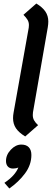

<svg xmlns="http://www.w3.org/2000/svg" viewBox="-20 -762 303 1089"><path d="M54 -92Q54 -107 57 -123L143 -605Q144 -610 144 -620Q144 -636 136.5 -649Q129 -662 113 -678L186 -742Q221 -721 237.5 -696.5Q254 -672 254 -640Q254 -625 251 -607L167 -125Q166 -119 166 -109Q166 -93 173 -80Q180 -67 196 -52L123 12Q87 -10 70.5 -34.5Q54 -59 54 -92ZM158 117Q158 173 122 221.5Q86 270 33 307L5 275Q66 234 84 188Q71 194 54 194Q35 194 24.5 182.5Q14 171 14 151Q14 116 41.5 87Q69 58 101 58Q129 58 143.5 73.5Q158 89 158 117Z"/></svg>

Font: KoHo SemiBold
Style: Italic
Weight: 600
Italic angle: -10°
Version: Version 1.000; ttfautohint (v1.6)